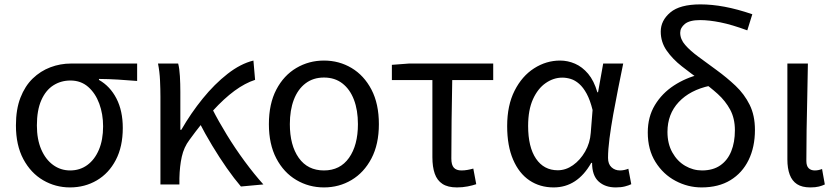

<svg xmlns="http://www.w3.org/2000/svg" viewBox="-20 -829 3759 863"><path d="M294.5 13.4Q229.3 13.4 173.9 -18.9Q118.5 -51.2 85 -113.6Q51.6 -176.1 51.6 -265.2Q51.6 -337.4 71.8 -389.7Q92.1 -442.1 127 -476Q162 -509.8 206.5 -526.6Q251 -543.4 299.5 -543.4H596.4V-465.1Q550.4 -468.9 510.2 -471.3Q470 -473.8 424.8 -474.2V-469.8Q474.9 -441.5 503.4 -386.2Q531.9 -330.9 531.9 -253.9Q531.9 -169.8 500.5 -109.9Q469.2 -50 415.2 -18.3Q361.2 13.4 294.5 13.4ZM295.3 -62.9Q339 -62.9 372.3 -87.1Q405.6 -111.4 424.5 -155.8Q443.4 -200.2 443.4 -261.3Q443.4 -316.3 426.2 -363.1Q409 -409.8 376.3 -438.5Q343.6 -467.1 296.5 -467.1Q253.9 -467.1 219.7 -445.3Q185.4 -423.4 165.6 -378.4Q145.8 -333.4 145.8 -265.2Q145.8 -202.9 165.3 -157.5Q184.8 -112.2 218.8 -87.5Q252.7 -62.9 295.3 -62.9Z M701.1 0V-394.4Q701.1 -427.2 699.3 -466.9Q697.6 -506.5 690.2 -543.4H780.8Q786.6 -521.5 788.6 -486.8Q790.6 -452.1 790.6 -416V-245.6H795Q838.2 -320.6 891.2 -385.9Q944.2 -451.2 1002.7 -496.9Q1061.2 -542.7 1119.1 -556.8L1126.6 -470.1Q1081.6 -455.6 1034.2 -420.9Q986.9 -386.1 936.8 -331.2Q886.6 -276.2 831.4 -200.1Q806.7 -167.5 797.1 -124.6Q787.6 -81.7 786.4 -28.3V0ZM1062.9 9.3Q1032.7 -26 999.3 -73.6Q966 -121.2 933.7 -174.8Q901.3 -228.5 874.7 -280.6L935 -337.7Q962.2 -284.1 999.5 -223.2Q1036.8 -162.2 1079.6 -104.1Q1122.4 -46 1163.8 0Z M1436.1 13.4Q1368.4 13.4 1311.9 -20Q1255.4 -53.3 1222 -117Q1188.6 -180.6 1188.6 -271Q1188.6 -362.5 1222 -426.3Q1255.4 -490 1311.9 -523.4Q1368.4 -556.8 1436.1 -556.8Q1504.2 -556.8 1560.2 -523.4Q1616.2 -490 1649.6 -426.3Q1683 -362.5 1683 -271Q1683 -180.6 1649.6 -117Q1616.2 -53.3 1560.2 -20Q1504.2 13.4 1436.1 13.4ZM1436.1 -62.9Q1508.7 -62.9 1548.7 -119.5Q1588.8 -176.2 1588.8 -271Q1588.8 -333.8 1570.9 -380.8Q1553 -427.8 1518.8 -454.2Q1484.7 -480.5 1436.1 -480.5Q1387.8 -480.5 1353.2 -454.2Q1318.6 -427.8 1300.7 -380.8Q1282.8 -333.8 1282.8 -271Q1282.8 -176.2 1322.8 -119.5Q1362.9 -62.9 1436.1 -62.9Z M2033.8 13.4Q1992.9 13.4 1968.8 -2.4Q1944.7 -18.1 1934.1 -48.5Q1923.5 -78.8 1923.5 -122.3V-469H1741.4V-537.6L1818.5 -543.4H2196.9V-469H2012.7Q2010.9 -377.1 2009.8 -287.7Q2008.7 -198.3 2008.7 -116.3Q2008.7 -87.6 2020 -75.2Q2031.3 -62.9 2054 -62.9Q2067.5 -62.9 2080.7 -65.2Q2093.9 -67.5 2107.4 -71.3L2120.6 -1.1Q2104.8 4.4 2082.1 8.9Q2059.4 13.4 2033.8 13.4Z M2468.5 13.4Q2406.8 13.4 2359.9 -18.1Q2312.9 -49.7 2286.3 -111.5Q2259.6 -173.3 2259.6 -262.3Q2259.6 -355.7 2293 -421.4Q2326.3 -487.2 2380.8 -522Q2435.2 -556.8 2497.6 -556.8Q2532 -556.8 2564.6 -542.7Q2597.1 -528.7 2623.6 -497.4Q2650 -466 2665 -414.2H2668.1L2691.2 -543.4H2781.2Q2770.2 -489.9 2758.5 -431.1Q2746.7 -372.4 2736.4 -314.9Q2726.1 -257.4 2719.5 -206.8Q2713 -156.3 2713 -119.2Q2713 -91.6 2728.5 -77.3Q2744 -62.9 2766.7 -62.9Q2776 -62.9 2786.1 -65Q2796.2 -67.1 2804.3 -70.5L2817.4 -1.1Q2806.3 4.4 2789 8.9Q2771.8 13.4 2747.7 13.4Q2699.6 13.4 2670.4 -13.5Q2641.2 -40.4 2641.3 -96.9H2637.5Q2574.8 13.4 2468.5 13.4ZM2487.1 -63.7Q2523.3 -63.7 2555.5 -86.5Q2587.8 -109.3 2610 -147.7Q2632.1 -186.1 2635.3 -232.1L2643.5 -334.6Q2632.5 -379.2 2617 -407.7Q2601.5 -436.2 2583.3 -452.1Q2565.1 -468.1 2545.7 -474.1Q2526.3 -480.1 2507.5 -480.1Q2468.2 -480.1 2432.9 -455.7Q2397.6 -431.4 2375.7 -383.3Q2353.8 -335.1 2353.8 -263Q2353.8 -168 2389.2 -115.8Q2424.7 -63.7 2487.1 -63.7Z M3133.4 13.4Q3072 13.4 3016.5 -16Q2961 -45.3 2926.3 -100.8Q2891.6 -156.2 2891.6 -233.4Q2891.6 -303.8 2923.6 -356.7Q2955.5 -409.5 3008.9 -444.5Q3062.4 -479.4 3126.8 -495L3170.8 -443.5Q3081.5 -424.4 3030.8 -370.3Q2980.1 -316.2 2980.1 -236Q2980.1 -182.9 3002.1 -143.7Q3024 -104.5 3059.6 -83.7Q3095.2 -62.9 3135.4 -62.9Q3184.7 -62.9 3217.5 -85.7Q3250.3 -108.4 3266.7 -148.9Q3283.2 -189.4 3283.2 -243.6Q3283.2 -296.6 3262.1 -335.9Q3240.9 -375.2 3206.2 -406.6Q3171.4 -438 3130.6 -466.6Q3086.7 -498.1 3045 -530.7Q3003.3 -563.3 2976.6 -601.6Q2949.9 -639.8 2949.9 -687.2Q2949.9 -736.7 2992.9 -773Q3035.8 -809.3 3128.4 -809.3Q3179.4 -809.3 3236.7 -798.7Q3294.1 -788 3361.5 -765L3338.9 -692.5Q3269.9 -718 3218.4 -728.4Q3166.9 -738.7 3127.1 -738.7Q3079.6 -738.7 3058.5 -721.5Q3037.4 -704.2 3037.4 -681.8Q3037.4 -652.5 3059.9 -626.7Q3082.4 -600.9 3119.4 -573.8Q3156.3 -546.8 3200.1 -514.6Q3246.8 -480.6 3286.3 -443.3Q3325.7 -406 3349.5 -358.1Q3373.3 -310.3 3373.3 -245Q3373.3 -168.1 3344.8 -109.8Q3316.4 -51.6 3263 -19.1Q3209.7 13.4 3133.4 13.4Z M3622.3 13.4Q3584.9 13.4 3562.5 -1.2Q3540 -15.9 3529.6 -44.1Q3519.1 -72.3 3519.1 -112.4V-543.4H3611.3Q3610.5 -469.8 3608.5 -393.9Q3606.6 -318 3605.5 -244.8Q3604.4 -171.5 3604.4 -105.8Q3604.4 -83.3 3614.6 -73.1Q3624.7 -62.9 3642.4 -62.9Q3650 -62.9 3657.9 -64.4Q3665.8 -65.9 3675 -69.3L3687.4 0.1Q3675.8 5.7 3660.7 9.5Q3645.6 13.4 3622.3 13.4Z"/></svg>

Font: Noto Sans TC Thin
Style: Regular
Weight: 100
Designer: Ryoko NISHIZUKA 西塚涼子 (kana, bopomofo & ideographs); Paul D. Hunt (Latin, Greek & Cyrillic); Sandoll Communications 산돌커뮤니
Foundry: Adobe
Version: Version 2.004-H2;hotconv 1.0.118;makeotfexe 2.5.65603